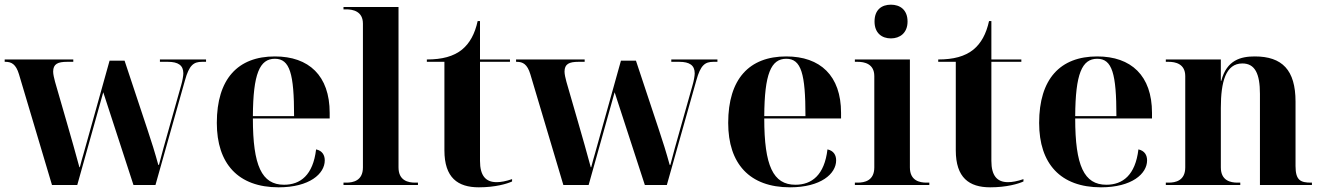

<svg xmlns="http://www.w3.org/2000/svg" viewBox="-23 -790 5649 820"><path d="M58 -473 199 0H307L418 -396L547 0H641L767 -447C785 -512 804 -526 840 -526H857V-536H660V-526H694C738 -526 760 -511 760 -477C760 -466 756 -444 751 -427L698 -239C684 -189 664 -119 656 -86H653C640 -134 623 -189 607 -236L509 -531H445L334 -134C328 -114 324 -99 318 -76H316C304 -122 277 -216 262 -268L212 -441C208 -456 204 -473 204 -484C204 -517 224 -526 264 -526H290V-536H-3V-526H0C26 -526 45 -516 58 -473Z M1167 10C1299 10 1364 -48 1364 -105C1364 -127 1354 -146 1327 -152C1314 -42 1260 -1 1190 -1C1095 -1 1057 -82 1057 -284H1385V-308C1385 -467 1296 -549 1151 -549C993 -549 903 -453 903 -265C903 -91 994 10 1167 10ZM1233 -294H1057C1058 -475 1086 -539 1151 -539C1215 -539 1233 -475 1233 -294Z M1444 0H1762V-10H1750C1721 -10 1679 -18 1679 -75V-760H1444V-750H1456C1484 -750 1527 -742 1527 -689V-75C1527 -18 1485 -10 1456 -10H1444Z M2022 10C2092 10 2143 -5 2164 -15V-25C2138 -16 2116 -12 2098 -12C2051 -12 2027 -40 2027 -103V-526H2155V-536H2027V-700H2017C2005 -645 1983 -605 1950 -578C1914 -549 1865 -536 1800 -536V-526H1875V-148C1875 -31 1932 10 2022 10Z M2242 -473 2383 0H2491L2602 -396L2731 0H2825L2951 -447C2969 -512 2988 -526 3024 -526H3041V-536H2844V-526H2878C2922 -526 2944 -511 2944 -477C2944 -466 2940 -444 2935 -427L2882 -239C2868 -189 2848 -119 2840 -86H2837C2824 -134 2807 -189 2791 -236L2693 -531H2629L2518 -134C2512 -114 2508 -99 2502 -76H2500C2488 -122 2461 -216 2446 -268L2396 -441C2392 -456 2388 -473 2388 -484C2388 -517 2408 -526 2448 -526H2474V-536H2181V-526H2184C2210 -526 2229 -516 2242 -473Z M3351 10C3483 10 3548 -48 3548 -105C3548 -127 3538 -146 3511 -152C3498 -42 3444 -1 3374 -1C3279 -1 3241 -82 3241 -284H3569V-308C3569 -467 3480 -549 3335 -549C3177 -549 3087 -453 3087 -265C3087 -91 3178 10 3351 10ZM3417 -294H3241C3242 -475 3270 -539 3335 -539C3399 -539 3417 -475 3417 -294Z M3782 -626C3820 -626 3853 -649 3853 -698C3853 -749 3820 -770 3782 -770C3743 -770 3712 -749 3712 -698C3712 -649 3743 -626 3782 -626ZM3628 0H3946V-10H3934C3905 -10 3863 -18 3863 -75V-536H3628V-526H3640C3668 -526 3711 -518 3711 -465V-75C3711 -18 3669 -10 3640 -10H3628Z M4206 10C4276 10 4327 -5 4348 -15V-25C4322 -16 4300 -12 4282 -12C4235 -12 4211 -40 4211 -103V-526H4339V-536H4211V-700H4201C4189 -645 4167 -605 4134 -578C4098 -549 4049 -536 3984 -536V-526H4059V-148C4059 -31 4116 10 4206 10Z M4679 10C4811 10 4876 -48 4876 -105C4876 -127 4866 -146 4839 -152C4826 -42 4772 -1 4702 -1C4607 -1 4569 -82 4569 -284H4897V-308C4897 -467 4808 -549 4663 -549C4505 -549 4415 -453 4415 -265C4415 -91 4506 10 4679 10ZM4745 -294H4569C4570 -475 4598 -539 4663 -539C4727 -539 4745 -475 4745 -294Z M4956 0H5274V-10H5262C5233 -10 5191 -18 5191 -75V-329C5191 -441 5212 -519 5283 -519C5337 -519 5358 -475 5358 -389V0H5580V-10H5577C5532 -10 5510 -19 5510 -81V-356C5510 -491 5453 -549 5336 -549C5277 -549 5216 -534 5193 -445H5191V-536H4956V-526H4968C4996 -526 5039 -518 5039 -465V-75C5039 -18 4997 -10 4968 -10H4956Z"/></svg>

Font: Noto Serif Display
Style: Bold
Weight: 700
Designer: Monotype Design Team
Foundry: Monotype Imaging Inc.
Version: Version 2.009